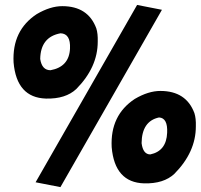

<svg xmlns="http://www.w3.org/2000/svg" viewBox="-20 -725 810 774"><path d="M223.6 29.3 123.5 9.8 532.7 -705.1 632.8 -685.5ZM231 -700.2Q335 -700.2 368.2 -610.8Q375 -589.8 374 -557.1Q374 -453.6 287.6 -366.2Q244.6 -325.7 165.5 -327.6Q46.9 -331.1 34.7 -473.6Q28.3 -602.5 127.9 -668Q182.6 -700.2 231 -700.2ZM142.1 -487.3Q148.9 -441.9 183.6 -441.9Q258.8 -455.6 262.2 -529.3Q265.1 -589.4 224.1 -590.8Q143.6 -576.2 142.1 -487.3ZM626.5 -358.4Q730.5 -358.4 763.7 -269Q770.5 -248 769.5 -215.3Q769.5 -111.8 683.1 -24.4Q640.1 16.1 561 14.2Q442.4 10.7 430.2 -131.8Q423.8 -260.7 523.4 -326.2Q578.1 -358.4 626.5 -358.4ZM550.8 -147.9Q556.6 -102.5 585.9 -102.5Q650.9 -116.2 653.8 -189.9Q656.7 -249.5 621.1 -251.5Q551.8 -236.8 550.8 -147.9Z"/></svg>

Font: Lapsus Pro (theguybrush.com)
Style: Bold
Weight: 700
Designer: Jose Roses
Version: Version 1.00 February 9, 2018, initial release